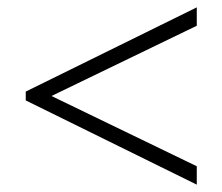

<svg xmlns="http://www.w3.org/2000/svg" viewBox="-20 -593 603 522"><path d="M50 -320V-344L515 -573V-523L120 -332L515 -141V-91Z"/></svg>

Font: Libra Serif Modern
Style: Regular
Weight: 400
Designer: Stefan Peev, Context Ltd
Foundry: Stefan Peev, Context Ltd
Version: Version 1.000